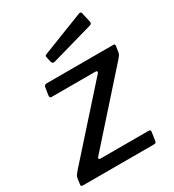

<svg xmlns="http://www.w3.org/2000/svg" viewBox="-189 -853 863 955"><g transform="rotate(-30 243.0 -375.5)"><path d="M6 0Q-3 0 -5.5 -3Q-8 -6 -6 -15L-2 -43Q-1 -53 3.5 -59.5Q8 -66 17 -77L346 -445Q351 -451 349.5 -455Q348 -459 339 -459H89Q82 -459 80 -462.5Q78 -466 79 -474L86 -519Q88 -525 92 -527.5Q96 -530 101 -530H485Q494 -530 493 -520L488 -486Q487 -478 482.5 -471Q478 -464 471 -456L141 -86Q135 -80 137.5 -76Q140 -72 146 -72H423Q435 -72 433 -60L426 -13Q425 -7 422.5 -3.5Q420 0 412 0H6ZM429 -742 441 -689Q442 -683 440.5 -678.5Q439 -674 429 -671L190 -603Q182 -601 177.5 -604.5Q173 -608 172 -614L166 -641Q164 -653 170 -655L416 -751Q420 -752 424 -750.5Q428 -749 429 -742Z"/></g></svg>

Font: Libre Franklin Medium
Style: Italic
Weight: 500
Italic angle: -8°
Designer: Pablo Impallari, Rodrigo Fuenzalida, Nhung Nguyen
Foundry: Impallari Type
Version: Version 3.000